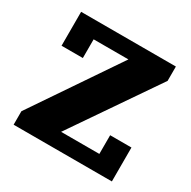

<svg xmlns="http://www.w3.org/2000/svg" viewBox="-124 -645 762 765"><g transform="rotate(30 257.0 -262.0)"><path d="M31 -62 297 -454H137V-368H39V-524H475V-458L209 -70H385V-156H483V0H31Z"/></g></svg>

Font: IBM Plex Serif
Style: Bold
Weight: 700
Designer: Mike Abbink, Paul van der Laan, Pieter van Rosmalen
Foundry: Bold Monday
Version: Version 2.008